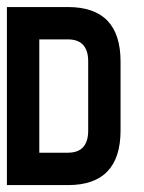

<svg xmlns="http://www.w3.org/2000/svg" viewBox="-20 -536 418 556"><path d="M329.1 -357.9V-158.2Q329.1 0 176.8 0H0V-515.6H176.8Q329.1 -515.6 329.1 -357.9ZM93.8 -421.9V-93.8H176.8Q235.4 -93.8 235.4 -158.2V-357.9Q235.4 -421.9 176.8 -421.9Z"/></svg>

Font: Aswaq
Style: Regular
Weight: 400
Designer: Husham Jawad
Version: Version 1.000;November 3, 2021;FontCreator 14.0.0.2814 32-bi